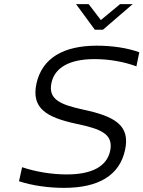

<svg xmlns="http://www.w3.org/2000/svg" viewBox="-20 -900 694 929"><path d="M640 -579 654 -647C597 -668 523 -679 449 -679C287 -679 183 -619 156 -494C132 -377 202 -332 354 -300C467 -276 530 -252 513 -170C497 -95 425 -56 303 -56C230 -56 152 -69 87 -91L72 -23C136 -2 215 9 290 9C459 9 559 -53 585 -174C611 -293 537 -337 381 -370C272 -394 212 -419 229 -499C245 -574 318 -614 437 -614C504 -614 575 -603 640 -579ZM348 -880 439 -756H478L622 -880H561L468 -803L409 -880Z"/></svg>

Font: LT Wave Mono Light
Style: Italic
Weight: 300
Designer: Daniel Lyons
Version: Version 2.5 (Glyphs App)